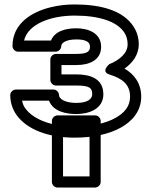

<svg xmlns="http://www.w3.org/2000/svg" viewBox="-20 -583 688 862"><path d="M444 -160C444 -230 385 -249 323 -249H256V-291H323C380 -291 434 -312 434 -373C434 -434 377 -456 323 -456C279 -456 226 -445 209 -401H88C106 -476 209 -513 315 -513C427 -513 506 -486 538 -437C548 -422 553 -404 553 -384C553 -345 518 -314 471 -295C471 -295 429 -261 473 -248C531 -230 564 -202 564 -149C564 -105 538 -76 499 -54C457 -30 392 -15 315 -15C209 -15 129 -48 94 -96C86 -106 82 -118 79 -131H200C219 -82 277 -71 323 -71C380 -71 444 -94 444 -160ZM394 -160C394 -139 374 -121 323 -121C270 -121 245 -140 245 -156C245 -167 235 -181 220 -181H51C40 -181 26 -171 26 -156C26 -123 36 -93 54 -67C103 1 201 35 315 35C398 35 471 19 524 -11C570 -37 614 -81 614 -149C614 -208 583 -250 539 -275C573 -299 603 -335 603 -384C603 -413 595 -440 580 -463C533 -537 431 -563 315 -563C278 -563 243 -559 210 -551C125 -531 36 -479 36 -376C36 -365 46 -351 61 -351H230C241 -351 255 -361 255 -376C255 -389 274 -406 323 -406C370 -406 384 -392 384 -373C384 -353 374 -341 323 -341H231C220 -341 206 -331 206 -316V-224C206 -213 216 -199 231 -199H323C382 -199 394 -188 394 -160ZM382 209H263V-15H382ZM407 259C418 259 432 249 432 234V-40C432 -51 422 -65 407 -65H238C227 -65 213 -55 213 -40V234C213 245 223 259 238 259Z"/></svg>

Font: Asimov
Style: XWidOu
Weight: 500
Designer: Google
Version: Version 2.000980; 2014